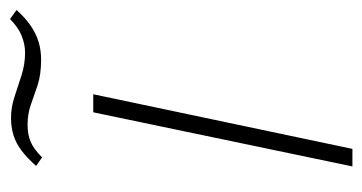

<svg xmlns="http://www.w3.org/2000/svg" viewBox="-190 -533 723 383"><g transform="rotate(-90 171.5 -341.5)"><path d="M31 0 139 -517H175L66 0ZM244 -621Q214 -621 193 -628Q172 -635 154 -641.5Q136 -648 114 -648Q95 -648 80.5 -642Q66 -636 49 -619L32 -631Q48 -649 62.5 -660Q77 -671 93 -676Q109 -681 128 -681Q149 -681 170 -674Q191 -667 213 -660Q235 -653 258 -653Q275 -653 292 -660Q309 -667 325 -683L343 -670Q328 -653 312 -642Q296 -631 279.5 -626Q263 -621 244 -621Z"/></g></svg>

Font: Mona Sans ExtraLight
Style: Italic
Weight: 200
Italic angle: -11.6951°
Designer: Deni Anggara
Foundry: GitHub
Version: Version 2.000